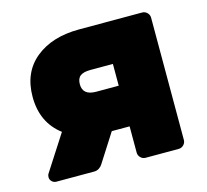

<svg xmlns="http://www.w3.org/2000/svg" viewBox="-82 -613 764 707"><g transform="rotate(-15 300.5 -260.0)"><path d="M516 -520Q527 -520 535 -512Q543 -504 543 -493V-27Q543 -16 535 -8Q527 0 516 0H390Q379 0 371 -8Q363 -16 363 -27V-127H295L226 -19Q222 -12 213.5 -6Q205 0 194 0H50Q40 0 33 -7Q26 -14 26 -23Q26 -31 30 -37L117 -172Q46 -226 46 -324Q46 -417 109 -468.5Q172 -520 276 -520ZM277 -365Q251 -365 238.5 -355.5Q226 -346 226 -324Q226 -282 277 -282H363V-365Z"/></g></svg>

Font: Hezaedrus
Style: Bold
Weight: 700
Designer: Hubert & Fischer
Foundry: Hubert & Fischer
Version: Version 1.10;September 3, 2019;FontCreator 11.5.0.2425 64-bi